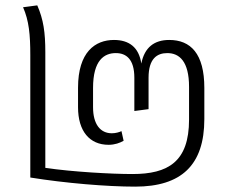

<svg xmlns="http://www.w3.org/2000/svg" viewBox="-20 -685 859 716"><path d="M484 11C656 11 742 -69 742 -241V-357C742 -485 691 -536 611 -536C556 -536 519 -509 507 -448C498 -509 461 -536 405 -536C335 -536 271 -491 271 -358V-285C271 -196 314 -145 385 -145C408 -145 427 -152 441 -160L433 -196C425 -192 411 -188 397 -188C354 -188 327 -222 327 -285V-357C327 -461 369 -487 412 -487C450 -487 481 -465 481 -395V-271L534 -278V-395C534 -467 566 -487 604 -487C649 -487 685 -456 685 -361V-239C685 -81 606 -36 474 -36C396 -36 251 -44 149 -59V-490C149 -565 142 -612 119 -665L66 -658C88 -608 93 -556 93 -479V-23C223 -2 379 11 484 11Z"/></svg>

Font: FiraGO Light
Style: Regular
Weight: 300
Designer: bBox Type
Foundry: bBox Type GmbH
Version: Version 1.001;PS 001.001;hotconv 1.0.88;makeotf.lib2.5.64775